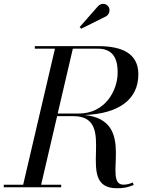

<svg xmlns="http://www.w3.org/2000/svg" viewBox="-60 -995 794 1020"><path d="M504 -908.5C520 -918 527 -941 517.5 -957.5C508 -974 482.5 -983.5 461.5 -963L363 -851L371.5 -842.5ZM-40 -13.5V0H265V-13.5H158.5L243.5 -378H330C576 -378 327 5 560 5C596 5 614 2 650 -12L645.5 -25.5C631 -19.5 617 -14 596 -14C478 -14 675.5 -356 389 -384C572 -391 675 -467 675 -600C675 -710 591 -750 460 -750H125V-736.5H232L63 -13.5ZM460 -736.5C556 -736.5 565 -659 565 -610C565 -511 496 -392 360 -392H246.5L327 -736.5Z"/></svg>

Font: Bodoni* 16pt
Style: Italic
Weight: 400
Italic angle: -13°
Version: Version 2.3